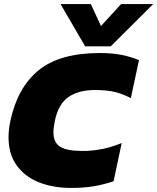

<svg xmlns="http://www.w3.org/2000/svg" viewBox="-20 -915 774 945"><path d="M399 -687 278 -895H427L477 -787L576 -895H734L525 -687ZM332 10Q239 10 169.5 -18.5Q100 -47 61 -102.5Q22 -158 22 -239Q22 -277 31 -320Q66 -484 170 -569Q274 -654 472 -654Q531 -654 577.5 -645Q624 -636 664 -619L624 -432Q584 -453 544.5 -462.5Q505 -472 448 -472Q367 -472 317 -437.5Q267 -403 250 -320Q247 -304 245 -290Q243 -276 243 -264Q243 -213 276.5 -192.5Q310 -172 386 -172Q435 -172 482.5 -181.5Q530 -191 579 -211L539 -23Q492 -7 442.5 1.5Q393 10 332 10Z"/></svg>

Font: Kanit ExtraBold
Style: Italic
Weight: 800
Italic angle: -12°
Designer: Katatrad Team
Foundry: CadsonDemak
Version: Version 2.000; ttfautohint (v1.8.3)